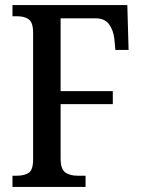

<svg xmlns="http://www.w3.org/2000/svg" viewBox="-20 -734 558 754"><path d="M29 0V-44H46Q76 -44 93 -55.5Q110 -67 110 -108V-605Q110 -646 93 -658Q76 -670 50 -670H29V-714H480L485 -538H433L429 -582Q425 -616 408 -639Q391 -662 356 -662H218V-376H423V-325H218V-112Q218 -70 236 -57Q254 -44 284 -44H316V0Z"/></svg>

Font: Noto Serif Armenian Condensed Medium
Style: Regular
Weight: 500
Width: 3
Designer: Monotype Design Team
Foundry: Monotype Imaging Inc.
Version: Version 2.008; ttfautohint (v1.8.4.7-5d5b)